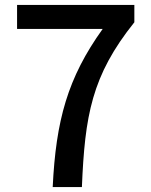

<svg xmlns="http://www.w3.org/2000/svg" viewBox="-20 -756 610 776"><path d="M193 0H311C323 -288 350 -450 523 -666V-736H49V-639H395C253 -441 206 -269 193 0Z"/></svg>

Font: Noto Sans CJK JP Medium
Style: Regular
Weight: 500
Designer: Ryoko NISHIZUKA (kana & ideographs); Paul D. Hunt (Latin, Greek & Cyrillic); Wenlong ZHANG (bopomofo); Sandoll Communica
Foundry: Adobe Systems Incorporated
Version: Version 1.004;PS 1.004;hotconv 1.0.82;makeotf.lib2.5.63406